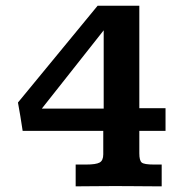

<svg xmlns="http://www.w3.org/2000/svg" viewBox="-20 -659 654 679"><path d="M247.6 0V-77.1H284.7Q319.3 -77.1 332.3 -84.2Q345.2 -91.3 345.2 -113.3V-196.3H60.1Q56.2 -221.7 52.2 -246.8Q48.3 -272 43.5 -296.4L325.2 -638.7H472.7V-276.4H565.4V-196.3H472.7V-116.7Q472.7 -91.3 481.2 -84.2Q489.7 -77.1 523.9 -77.1H551.8V0Q540 0 509.5 -0.2Q479 -0.5 444.6 -0.7Q410.2 -1 385.7 -1Q339.4 -1 310.1 -0.5Q280.8 0 247.6 0ZM127.9 -274.9H346.7V-551.8Z"/></svg>

Font: Kameron
Style: Bold
Weight: 700
Designer: Vernon Adams
Foundry: Vernon Adams
Version: Version 1.100